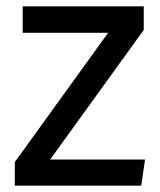

<svg xmlns="http://www.w3.org/2000/svg" viewBox="-20 -589 507 609"><path d="M436 -569H52V-485H323L27 -75V0H428L440 -83H139L436 -494Z"/></svg>

Font: Glow Sans SC Normal Medium
Style: Regular
Weight: 600
Designer: Ryoko NISHIZUKA (kana, bopomofo & ideographs); Paul D. Hunt (Latin, Greek & Cyrillic); Sandoll Communications, Soo-young
Version: Version 0.93